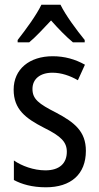

<svg xmlns="http://www.w3.org/2000/svg" viewBox="-20 -786 421 816"><path d="M237 -766H156C135 -722 91 -662 55 -616V-606H104C132 -629 164 -664 197 -699C228 -664 260 -631 290 -606H340V-616C305 -659 259 -721 237 -766ZM345 -145C345 -228 296 -266 219 -307C144 -345 118 -365 118 -408C118 -450 150 -477 203 -477C241 -477 278 -464 311 -445L341 -511C300 -534 255 -547 204 -547C105 -547 38 -492 38 -405C38 -321 89 -283 167 -243C240 -207 264 -182 264 -141C264 -92 233 -62 173 -62C123 -62 72 -81 39 -104V-21C72 -3 117 10 175 10C281 10 345 -45 345 -145Z"/></svg>

Font: Noto Sans Condensed
Style: Regular
Weight: 400
Width: 3
Designer: Monotype Design Team
Foundry: Monotype Imaging Inc.
Version: Version 2.013